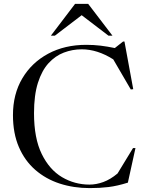

<svg xmlns="http://www.w3.org/2000/svg" viewBox="-20 -955 748 985"><path d="M439 -8Q474 -8 510.2 -21.2Q546.5 -34.5 583 -65L662.5 -195.5H675L636 -18Q582 -1 537.2 4.5Q492.5 10 440.5 10Q358 10 286.5 -13.2Q215 -36.5 161 -83.5Q107 -130.5 76.8 -200.8Q46.5 -271 46.5 -364.5Q46.5 -472 94.5 -553Q142.5 -634 227.2 -679.5Q312 -725 422.5 -725Q460.5 -725 495.8 -720.8Q531 -716.5 569 -708.5L611.5 -742H618.5L663.5 -497.5L651 -496L561 -650.5Q479.5 -702 399.5 -702Q351.5 -702 307.5 -685.2Q263.5 -668.5 229 -630.8Q194.5 -593 174.5 -530Q154.5 -467 154.5 -374Q154.5 -246 194 -165.2Q233.5 -84.5 298.2 -46.2Q363 -8 439 -8ZM536.5 -772 399 -877 261.5 -772H241L365 -935H432.5L557 -772Z"/></svg>

Font: Newsreader Display
Style: Regular
Weight: 400
Designer: Hugues Gentile
Foundry: Production Type
Version: Version 1.001